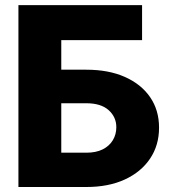

<svg xmlns="http://www.w3.org/2000/svg" viewBox="-20 -748 688 768"><path d="M53.7 0V-727.5H548.3V-587.4H225.1V-469.2H325.2Q414.1 -469.2 479.2 -440.4Q544.4 -411.6 580.3 -359.6Q616.2 -307.6 616.2 -237.3Q616.2 -167 580.3 -113.5Q544.4 -60.1 479.2 -30Q414.1 0 325.2 0ZM225.1 -137.2H325.2Q364.3 -137.2 390.9 -150.6Q417.5 -164.1 431.4 -187.3Q445.3 -210.4 445.3 -239.3Q445.3 -279.8 414.6 -307.4Q383.8 -335 325.2 -335H225.1Z"/></svg>

Font: Inter 20pt ExtraBold
Style: Regular
Weight: 800
Version: Version 4.001;git-66647c0bb